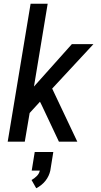

<svg xmlns="http://www.w3.org/2000/svg" viewBox="-20 -755 540 1023"><path d="M21 0 143 -735H234L161 -294L363 -520H478L258 -283L392 0H294L203 -193L193 -213L138 -153L112 0ZM173 248 148 204Q163 196 176 183Q189 170 192 154H149L165 55H264L248 154Q245 168 238.5 182Q232 196 222 208.5Q212 221 199.5 231Q187 241 173 248Z"/></svg>

Font: Iosevka SS04 Medium Oblique
Style: Regular
Weight: 500
Italic angle: -9°
Monospace: yes
Designer: Belleve Invis
Foundry: Belleve Invis
Version: Version 19.0.0; ttfautohint (v1.8.4)